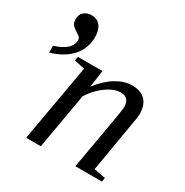

<svg xmlns="http://www.w3.org/2000/svg" viewBox="-155 -792 887 919"><g transform="rotate(30 288.5 -332.5)"><path d="M445.8 -365.2Q445.8 -387.2 434.1 -400.9Q422.4 -414.6 397 -414.6Q360.8 -414.6 318.1 -383.8Q275.4 -353 247.6 -307.6L193.8 0H112.8L187.5 -425.3L129.9 -437.5L133.8 -459.5H269.5L256.3 -365.7Q297.4 -418.5 341.3 -444.8Q385.3 -471.2 427.7 -471.2Q477.1 -471.2 502 -444.6Q526.9 -418 526.9 -368.2Q526.9 -361.3 524.9 -347.2Q522.9 -333 471.7 -33.7L535.6 -22L531.7 0H384.8L434.6 -284.2Q445.8 -346.2 445.8 -365.2ZM157.7 -582.5Q157.7 -518.6 117.2 -473.9Q76.7 -429.2 3.9 -408.2V-445.8Q94.7 -474.6 94.7 -527.8Q94.7 -541.5 85.2 -548.3Q75.7 -555.2 64.2 -562.3Q52.7 -569.3 43.2 -579.8Q33.7 -590.3 33.7 -610.8Q33.7 -637.2 50.3 -651.1Q66.9 -665 92.8 -665Q122.6 -665 140.1 -643.1Q157.7 -621.1 157.7 -582.5Z"/></g></svg>

Font: Tinos
Style: Italic
Weight: 400
Italic angle: -16.333°
Designer: Steve Matteson
Foundry: Monotype Imaging Inc.
Version: Version 1.32